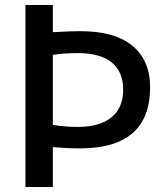

<svg xmlns="http://www.w3.org/2000/svg" viewBox="-20 -750 664 770"><path d="M292 -537Q235 -537 192 -530V-249Q242 -241 292 -241Q380 -241 427 -279.5Q474 -318 474 -390Q474 -462 428 -499.5Q382 -537 292 -537ZM192 -160V0H82V-730H192V-621Q264 -625 302 -625Q440 -625 511 -566.5Q582 -508 582 -400Q582 -155 302 -155Q249 -155 192 -160Z"/></svg>

Font: M PLUS 1p Medium
Style: Regular
Weight: 500
Version: Version 1.062